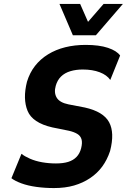

<svg xmlns="http://www.w3.org/2000/svg" viewBox="-20 -944 644 975"><path d="M254 11Q207 11 164 5Q121 -1 88.5 -13Q56 -25 38 -39L89 -163Q105 -150 132.5 -138Q160 -126 194 -120Q228 -114 264 -114Q301 -114 326.5 -122Q352 -130 368.5 -147Q385 -164 392 -191Q399 -219 394 -236.5Q389 -254 372.5 -264Q356 -274 330 -280L246 -297Q145 -320 120 -381Q95 -442 117 -529Q131 -575 158 -609.5Q185 -644 224 -668Q263 -692 311 -704Q359 -716 415 -716Q484 -716 528.5 -701Q573 -686 590 -662L540 -538Q523 -563 486.5 -577Q450 -591 400 -591Q366 -591 337.5 -582.5Q309 -574 290 -555.5Q271 -537 263 -508Q253 -473 268 -448Q283 -423 328 -414L411 -398Q505 -377 534 -323.5Q563 -270 539 -177Q524 -132 499 -98Q474 -64 437.5 -39.5Q401 -15 356 -2Q311 11 254 11ZM350 -765 282 -924H387L427 -833L506 -924H604L467 -765Z"/></svg>

Font: Nunito Sans 7pt Condensed ExtraBold
Style: Italic
Weight: 800
Width: 3
Italic angle: -9°
Designer: Vernon Adams
Foundry: Vernon Adams
Version: Version 3.101;gftools[0.9.27]